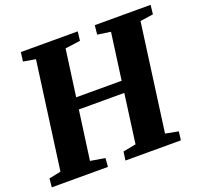

<svg xmlns="http://www.w3.org/2000/svg" viewBox="-130 -890 1093 1036"><g transform="rotate(-20 416.0 -371.5)"><path d="M-3 0 2 -49.5 70 -63.5 153.5 -679 83 -691 90 -743H416.5L410.5 -691L323.5 -679L287 -411.5H548L584.5 -679.5L509 -690.5L514.5 -743H835L829 -690.5L754 -679.5L670.5 -63.5L744.5 -49.5L738.5 0H420L427 -49.5L501 -63.5L539 -345H278L239.5 -63.5L323.5 -49.5L319.5 0Z"/></g></svg>

Font: Merriweather 24pt Black
Style: Italic
Weight: 900
Italic angle: -7.8°
Designer: Eben Sorkin
Foundry: Eben Sorkin
Version: Version 2.101